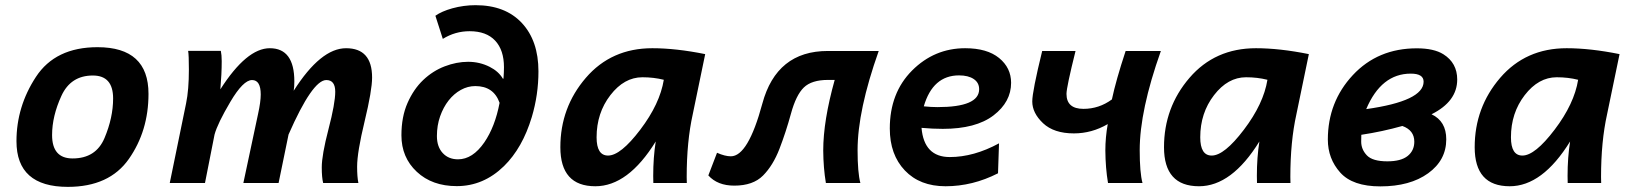

<svg xmlns="http://www.w3.org/2000/svg" viewBox="-20 -710 6348 745"><path d="M243.2 15.1Q43.9 15.1 43.9 -162.1Q43.9 -296.4 119.4 -411.6Q194.8 -526.9 358.4 -526.9Q556.2 -526.9 556.2 -345.7Q556.2 -202.1 480.2 -93.5Q404.3 15.1 243.2 15.1ZM261.7 -95.2Q352.1 -95.2 385.5 -174.3Q418.9 -253.4 418.9 -328.1Q418.9 -417 340.3 -417Q254.4 -417 218.3 -338.1Q182.1 -259.3 182.1 -186Q182.1 -95.2 261.7 -95.2Z M1370.6 0H1233.9Q1228.5 -21.5 1228.5 -60.5Q1228.5 -108.4 1254.6 -208.7Q1280.8 -309.1 1280.8 -354Q1280.8 -399.4 1246.1 -399.4Q1192.4 -399.4 1099.6 -188L1061 0H924.3L981.4 -268.1Q991.7 -314.9 991.7 -343.3Q991.7 -399.4 958 -399.4Q923.8 -399.4 874 -315.2Q824.2 -231 812.5 -188L775.4 0H638.7L702.1 -309.1Q712.9 -361.3 712.9 -440.4Q712.9 -496.1 710 -512.7H836.9Q840.3 -496.6 840.3 -472.7Q840.3 -422.9 835 -363.3Q937 -522.9 1026.9 -522.9Q1122.1 -522.9 1122.1 -394Q1122.1 -372.1 1119.6 -357.9Q1224.6 -522.9 1322.8 -522.9Q1423.8 -522.9 1423.8 -409.2Q1423.8 -359.4 1394.8 -239.3Q1365.7 -119.1 1365.7 -63.5Q1365.7 -23.4 1370.6 0Z M1752.4 12.2Q1656.7 12.2 1597.2 -43.5Q1537.6 -99.1 1537.6 -185.1Q1537.6 -256.8 1561.3 -310.5Q1585 -364.3 1622.3 -399.7Q1659.7 -435.1 1705.6 -452.6Q1751.5 -470.2 1796.4 -470.2Q1841.3 -470.2 1879.9 -450.7Q1914.6 -433.1 1931.2 -404.8H1933.6Q1935.5 -429.2 1935.5 -449.2Q1935.5 -515.6 1901.4 -552.2Q1867.2 -588.9 1802.2 -588.9Q1746.1 -588.9 1698.2 -559.1L1669.4 -648.9Q1693.4 -666 1734.9 -677.7Q1779.3 -689.9 1825.2 -689.9Q1940.4 -689.9 2004.9 -620.8Q2069.3 -551.8 2069.3 -433.1Q2069.3 -342.3 2043.5 -255.9Q2007.3 -135.7 1935.5 -65.4Q1856 12.2 1752.4 12.2ZM1757.3 -91.8Q1814 -91.8 1859.4 -157.7Q1900.9 -218.3 1918.5 -311Q1895.5 -376 1824.2 -376Q1794.9 -376 1768.1 -361.1Q1741.2 -346.2 1720.7 -320.1Q1700.2 -293.9 1687.7 -258.5Q1675.3 -223.1 1675.3 -182.1Q1675.3 -140.6 1697.8 -116.2Q1720.2 -91.8 1757.3 -91.8Z M2339.4 -106.4Q2388.2 -106.4 2464.4 -206.8Q2540.5 -307.1 2555.7 -400.4Q2516.6 -410.2 2472.7 -410.2Q2401.9 -410.2 2348.4 -340.8Q2294.9 -271.5 2294.9 -177.2Q2294.9 -106.4 2339.4 -106.4ZM2290 12.7Q2154.3 12.7 2154.3 -138.7Q2154.3 -293 2253.2 -408Q2352.1 -522.9 2511.2 -522.9Q2603 -522.9 2716.3 -500L2668 -266.6Q2644.5 -161.1 2644.5 -23.4L2645 0H2515.1Q2514.6 -11.2 2514.6 -27.3Q2514.6 -99.1 2524.4 -161.1Q2417 12.7 2290 12.7Z M3389.6 -512.2Q3307.6 -281.2 3307.6 -127.4Q3307.6 -40.5 3318.4 0H3184.6Q3174.8 -58.1 3174.3 -126Q3174.3 -241.2 3218.8 -399.9H3192.9Q3129.4 -399.9 3099.1 -370.6Q3068.8 -341.3 3049.1 -269Q3029.3 -196.8 3004.4 -132.3Q2979.5 -67.9 2940.7 -28.8Q2901.9 10.3 2829.1 10.3Q2764.2 10.3 2728.5 -29.3L2762.2 -117.2Q2793 -103.5 2815.9 -103.5Q2882.8 -103.5 2938 -307.9Q2993.2 -512.2 3191.9 -512.2Z M3617.7 -294.4Q3779.3 -294.4 3779.3 -363.8Q3779.3 -389.2 3758.3 -403.3Q3737.3 -417.5 3701.2 -417.5Q3599.6 -417.5 3564.5 -297.4Q3592.8 -294.4 3617.7 -294.4ZM3648.9 12.7Q3549.3 12.7 3491 -48.6Q3432.6 -109.9 3432.6 -211.4Q3432.6 -349.6 3519 -436.3Q3605.5 -522.9 3725.1 -522.9Q3810.1 -522.9 3856.7 -484.9Q3903.3 -446.8 3903.3 -388.7Q3903.3 -314.5 3835 -262.2Q3766.6 -210 3638.2 -210Q3598.6 -210 3555.7 -213.9Q3565.4 -100.6 3665.5 -100.6Q3758.3 -100.6 3856.4 -153.8L3852.5 -37.6Q3753.9 12.7 3648.9 12.7Z M4294.4 -324.2Q4310.1 -398.4 4347.7 -512.2H4484.4Q4402.3 -281.2 4402.3 -127.4Q4402.3 -40.5 4413.1 0H4279.3Q4269.5 -58.1 4269 -126Q4269 -176.8 4278.3 -228.5Q4216.3 -192.4 4147 -192.4Q4069.3 -192.4 4027.3 -231.9Q3985.4 -271.5 3985.4 -316.4Q3985.4 -355 4023.9 -512.2H4153.3Q4118.2 -371.6 4118.2 -345.7Q4118.2 -287.6 4184.1 -287.6Q4244.6 -287.6 4294.4 -324.2Z M4681.6 -106.4Q4730.5 -106.4 4806.6 -206.8Q4882.8 -307.1 4897.9 -400.4Q4858.9 -410.2 4814.9 -410.2Q4744.1 -410.2 4690.7 -340.8Q4637.2 -271.5 4637.2 -177.2Q4637.2 -106.4 4681.6 -106.4ZM4632.3 12.7Q4496.6 12.7 4496.6 -138.7Q4496.6 -293 4595.5 -408Q4694.3 -522.9 4853.5 -522.9Q4945.3 -522.9 5058.6 -500L5010.3 -266.6Q4986.8 -161.1 4986.8 -23.4L4987.3 0H4857.4Q4856.9 -11.2 4856.9 -27.3Q4856.9 -99.1 4866.7 -161.1Q4759.3 12.7 4632.3 12.7Z M5335.9 13.2Q5228.5 13.2 5180.4 -40.5Q5132.3 -94.2 5132.3 -168.5Q5132.3 -314.5 5229.2 -418.5Q5326.2 -522.5 5477.5 -522.5Q5543.9 -522.5 5580.6 -499.5Q5634.3 -465.8 5634.3 -401.4Q5634.3 -316.4 5534.7 -266.6Q5591.8 -239.7 5591.8 -169.4Q5591.8 -88.4 5521.5 -37.6Q5451.2 13.2 5335.9 13.2ZM5281.2 -286.6Q5503.9 -317.9 5503.9 -393.1Q5503.9 -424.3 5454.1 -424.3Q5339.4 -424.3 5281.2 -286.6ZM5363.3 -84Q5416 -84 5441.9 -104.7Q5467.8 -125.5 5467.8 -160.2Q5467.8 -204.6 5421.4 -221.2Q5343.3 -199.2 5262.2 -187Q5261.7 -183.1 5261.7 -160.6Q5261.7 -130.4 5283.7 -107.2Q5305.7 -84 5363.3 -84Z M5887.2 -106.4Q5936 -106.4 6012.2 -206.8Q6088.4 -307.1 6103.5 -400.4Q6064.5 -410.2 6020.5 -410.2Q5949.7 -410.2 5896.2 -340.8Q5842.8 -271.5 5842.8 -177.2Q5842.8 -106.4 5887.2 -106.4ZM5837.9 12.7Q5702.1 12.7 5702.1 -138.7Q5702.1 -293 5801 -408Q5899.9 -522.9 6059.1 -522.9Q6150.9 -522.9 6264.2 -500L6215.8 -266.6Q6192.4 -161.1 6192.4 -23.4L6192.9 0H6063Q6062.5 -11.2 6062.5 -27.3Q6062.5 -99.1 6072.3 -161.1Q5964.8 12.7 5837.9 12.7Z"/></svg>

Font: Cadman
Style: Bold Italic
Weight: 700
Italic angle: -12°
Designer: Paul James MIller
Foundry: High-Logic / Made with FontCreator
Version: Version 2.114;March 28, 2021;FontCreator 13.0.0.2683 64-bit